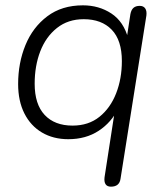

<svg xmlns="http://www.w3.org/2000/svg" viewBox="-20 -514 615 720"><path d="M396 186Q382 186 376 177Q370 168 372 151L412 -108H424Q398 -55 350 -23.5Q302 8 236 8Q180 8 137.5 -17Q95 -42 71.5 -88.5Q48 -135 48 -199Q48 -278 75.5 -345Q103 -412 157.5 -453Q212 -494 291 -494Q351 -494 397.5 -463.5Q444 -433 461 -369L454 -363L469 -461Q472 -477 480.5 -484.5Q489 -492 504 -492Q518 -492 524.5 -482.5Q531 -473 529 -456L432 156Q430 171 421 178.5Q412 186 396 186ZM252 -43Q312 -43 353 -76Q394 -109 415.5 -164Q437 -219 437 -285Q437 -363 399 -402.5Q361 -442 294 -442Q235 -442 193.5 -409Q152 -376 131 -321.5Q110 -267 110 -200Q110 -123 147.5 -83Q185 -43 252 -43Z"/></svg>

Font: Nunito ExtraLight Light
Style: Italic
Weight: 300
Italic angle: -9°
Version: Version 3.602